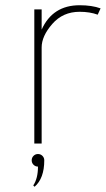

<svg xmlns="http://www.w3.org/2000/svg" viewBox="-20 -548 404 733"><path d="M149 64Q149 133 112 165L107 160Q125 133 125 88Q115 88 108 81Q101 74 101 64Q101 54 108 47Q115 40 125 40Q135 40 142 47Q149 54 149 64ZM111 -512H139V-435Q181 -528 284 -528Q331 -528 364 -516L353 -492Q323 -503 284 -503Q220 -503 179.5 -456.5Q139 -410 139 -367V0H111Z"/></svg>

Font: Spartan MB
Style: Regular
Weight: 250
Designer: Matt Bailey
Foundry: Matt Bailey
Version: Version 1.000